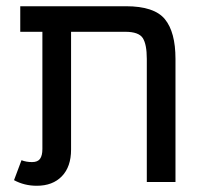

<svg xmlns="http://www.w3.org/2000/svg" viewBox="-20 -584 663 616"><path d="M543 -395V0H451V-395Q451 -442 438 -462Q425 -482 382 -482H208V-104Q208 -49 178.5 -18.5Q149 12 98 12Q58 12 25 -6L49 -70Q64 -64 83 -64Q101 -64 108.5 -74.5Q116 -85 116 -106V-482H45V-564H384Q475 -564 509 -522.5Q543 -481 543 -395Z"/></svg>

Font: Fira GO
Style: Regular
Weight: 400
Designer: Carrois Corporate
Foundry: Carrois Corporate GbR
Version: Version 0.300